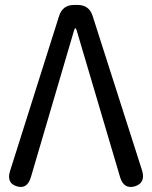

<svg xmlns="http://www.w3.org/2000/svg" viewBox="-20 -754 615 777"><path d="M48 0Q5 -13 21 -63L219 -689Q233 -734 280 -734H294Q341 -734 355 -689L555 -64Q570 -14 526 0Q481 13 466 -37L290 -632Q287 -640 285 -640Q283 -640 280 -632L105 -37Q90 13 48 0Z"/></svg>

Font: Resource Han Rounded KR
Style: Regular
Weight: 400
Designer: Cyano Hao (round all glyphs); Ryoko NISHIZUKA 西塚涼子 (kana, bopomofo & ideographs); Paul D. Hunt (Latin, Greek & Cyrillic)
Foundry: Cyano Hao
Version: 0.990